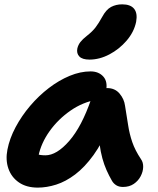

<svg xmlns="http://www.w3.org/2000/svg" viewBox="-20 -845 721 875"><path d="M152.4 10Q100.6 10 66.4 -13.5Q32.2 -37 18.4 -76.4Q4.6 -115.8 13.8 -163Q23.6 -214 51.1 -265.5Q78.6 -317 117.5 -362.7Q156.4 -408.4 202.6 -443.8Q248.8 -479.2 297.6 -499.4Q346.4 -519.6 392.6 -519.6Q429.8 -519.6 451 -495.9Q472.2 -472.2 462.8 -428Q460 -412.2 449.1 -403Q438.2 -393.8 423.6 -391Q358 -380.2 301.5 -341Q245 -301.8 206.2 -247.5Q167.4 -193.2 155.2 -134.2Q152.2 -116.6 151.8 -102.1Q151.4 -87.6 155.4 -65.6L107 -168.2Q128 -149.8 145.1 -143.5Q162.2 -137.2 187 -137.2Q238.2 -137.2 295.2 -202.4Q352.2 -267.6 395.4 -393Q404 -417.2 425.1 -430.4Q446.2 -443.6 468.4 -443.6Q503.6 -443.6 524.7 -418.8Q545.8 -394 549.8 -363.2Q557.8 -315.2 563.9 -274.9Q570 -234.6 582.8 -197.3Q595.6 -160 622.4 -119.8Q633 -105.2 632.5 -84Q632 -62.8 621 -41.8Q610 -20.8 589.7 -6.9Q569.4 7 540.4 7Q522.6 7 510.3 -0.5Q498 -8 490.6 -20.4Q476.4 -45 465.4 -69.9Q454.4 -94.8 446.5 -123.6Q438.6 -152.4 433.6 -189.2Q428.6 -226 425.6 -273.6L480.2 -278.2Q446.6 -194 406.2 -138.3Q365.8 -82.6 322.6 -50Q279.4 -17.4 236.1 -3.7Q192.8 10 152.4 10ZM387.8 -573.4Q355.2 -573.4 341.6 -587.6Q328 -601.8 332.4 -624Q336.2 -640.4 346.4 -653.5Q356.6 -666.6 375.8 -681.6Q401.4 -701.6 415.7 -720.5Q430 -739.4 445.4 -767.4Q463.8 -801.6 486.3 -813.4Q508.8 -825.2 536.8 -825.2Q575 -825.2 591.3 -804.8Q607.6 -784.4 600.4 -745.4Q590.8 -699.2 557.2 -660Q523.6 -620.8 478.5 -597.1Q433.4 -573.4 387.8 -573.4Z"/></svg>

Font: Shantell Sans Light
Style: Italic
Weight: 300
Italic angle: -11°
Designer: Stephen Nixon, Anya Danilova, Shantell Martin
Foundry: Arrow Type
Version: Version 1.008;[ac192a2d6]